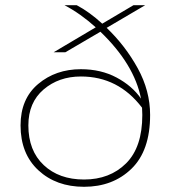

<svg xmlns="http://www.w3.org/2000/svg" viewBox="-20 -708 656 738"><path d="M291 -442Q368 -442 428 -410Q488 -378 522 -329Q496 -461 366 -586L231 -507H186L348 -603Q289 -656 228 -688H275Q324 -662 373 -617L493 -688H538L390 -601Q462 -532 509.5 -445.5Q557 -359 557 -266Q557 -129 485.5 -59.5Q414 10 303 10Q196 10 127.5 -53.5Q59 -117 59 -226Q59 -328 126.5 -385Q194 -442 291 -442ZM303 -18Q402 -18 464.5 -80Q527 -142 527 -266Q527 -270 526.5 -280Q526 -290 526 -294Q435 -414 291 -414Q206 -414 147.5 -364Q89 -314 89 -226Q89 -129 148 -73.5Q207 -18 303 -18Z"/></svg>

Font: Roundo ExtraLight
Style: Regular
Weight: 250
Designer: Namrata Goyal (Gurmukhi), Shiva Nallaperumal (Latin)
Foundry: Indian Type Foundry
Version: Version 1.000;PS 1.0;hotconv 1.0.88;makeotf.lib2.5.647800